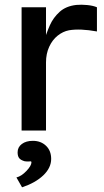

<svg xmlns="http://www.w3.org/2000/svg" viewBox="-20 -556 443 818"><path d="M72 -525H176V-360H161Q162 -363 162 -365Q178 -416 192.5 -448.5Q207 -481 234 -505.5Q261 -530 305 -535Q327 -537 352 -534.5Q377 -532 393 -525V-422Q321 -435 274 -427Q248 -422 225.5 -404Q203 -386 189.5 -356.5Q176 -327 176 -290V0H72ZM114 135Q114 132 111 131.5Q108 131 104 132Q100 132 95 132Q90 132 85 131Q68 126 61.5 117.5Q55 109 55 93Q55 71 73 57.5Q91 44 120 44Q154 44 176 65Q198 86 198 121Q198 159 164.5 191Q131 223 74 242L50 200Q71 195 92.5 172.5Q114 150 114 135Z"/></svg>

Font: Easer Grotesk Variable
Style: Regular
Weight: 400
Designer: Boardeaser, Bonnie Shaver-Troup, Thomas Jockin
Foundry: Lexend
Version: Version 1.001;Glyphs 3.1.2 (3151)